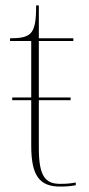

<svg xmlns="http://www.w3.org/2000/svg" viewBox="-20 -677 326 707"><path d="M202 10C220 10 238 9 259 5V-5C238 -1 223 0 201 0C145 0 123 -31 123 -132V-308H240V-318H123V-526H250V-536H123V-657H113C113 -602 109 -570 91 -553C77 -540 54 -536 17 -536V-526H95V-318H25V-308H95V-141C95 -30 125 10 202 10Z"/></svg>

Font: Noto Serif Display Thin
Style: Regular
Weight: 100
Designer: Monotype Design Team
Foundry: Monotype Imaging Inc.
Version: Version 2.009